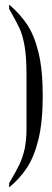

<svg xmlns="http://www.w3.org/2000/svg" viewBox="-20 -780 227 840"><path d="M96 -451Q96 -531 87.5 -579Q79 -627 65 -657Q51 -687 20 -741V-760Q67 -720 98.5 -673Q130 -626 148.5 -550Q167 -474 167 -361Q167 -248 148.5 -171.5Q130 -95 98.5 -47Q67 1 20 40V21Q50 -29 65 -60.5Q80 -92 88 -129.5Q96 -167 96 -221Z"/></svg>

Font: FFF_Magyar-Nemzet Bold
Style: Regular
Weight: 700
Width: 2
Designer: bBox Type GmbH
Foundry: bBox Type GmbH
Version: Version 0.004